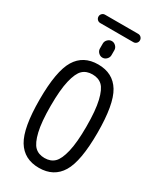

<svg xmlns="http://www.w3.org/2000/svg" viewBox="-254 -1115 1009 1207"><g transform="rotate(30 250.0 -511.0)"><path d="M370.1 -971.7H129.9Q117.2 -971.7 108.4 -980.5Q99.6 -989.3 99.6 -1002Q99.6 -1014.6 108.4 -1023.4Q117.2 -1032.2 129.9 -1032.2H370.1Q382.8 -1032.2 391.6 -1023.4Q400.4 -1014.6 400.4 -1002Q400.4 -989.3 391.6 -980.5Q382.8 -971.7 370.1 -971.7ZM208 -868.2Q208 -884.8 220.7 -897.5Q233.4 -910.2 250 -910.2Q266.6 -910.2 279.3 -897.5Q292 -884.8 292 -868.2V-832Q292 -815.4 279.3 -802.7Q266.6 -790 250 -790Q233.4 -790 220.7 -802.7Q208 -815.4 208 -832ZM320.8 -642.6Q293.9 -668 250 -668Q206.1 -668 179.2 -642.6Q152.3 -617.2 136.2 -549.3Q120.1 -481.4 120.1 -365.2Q120.1 -249 136.2 -181.2Q152.3 -113.3 179.2 -87.4Q206.1 -61.5 250 -61.5Q293.9 -61.5 320.8 -87.4Q347.7 -113.3 363.8 -181.2Q379.9 -249 379.9 -365.2Q379.9 -481.4 363.8 -549.3Q347.7 -617.2 320.8 -642.6ZM408.7 -74.7Q357.4 9.8 250 9.8Q142.6 9.8 91.3 -74.7Q40 -159.2 40 -365.2Q40 -571.3 91.3 -655.8Q142.6 -740.2 250 -740.2Q357.4 -740.2 408.7 -655.8Q460 -571.3 460 -365.2Q460 -159.2 408.7 -74.7Z"/></g></svg>

Font: Rounded Mgen+ 2m regular
Style: Regular
Weight: 400
Designer: [Source Han Sans]
Ryoko NISHIZUKA  (kana & ideographs); Paul D. Hunt (Latin, Greek & Cyrillic); Wenlong ZHANG  (bopomofo
Version: Version 1.059.20150602